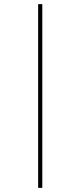

<svg xmlns="http://www.w3.org/2000/svg" viewBox="-20 -815 388 926"><path d="M164 91V-795H184V91Z"/></svg>

Font: Bitter Pro Thin
Style: Regular
Weight: 250
Designer: Sol Matas, and Bitter project Authors
Foundry: Sol Matas
Version: Version 1.010